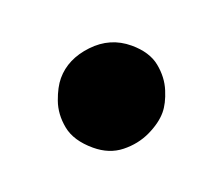

<svg xmlns="http://www.w3.org/2000/svg" viewBox="-46 -186 332 286"><g transform="rotate(20 119.5 -42.5)"><path d="M40 -42.5Q40 -72.8 64.2 -98.4Q88.4 -124 122.6 -124Q150.9 -124 167.7 -110.4Q184.6 -96.7 192.1 -78.4Q199.7 -60.1 199.7 -45.9Q199.7 -29.3 190.7 -9.5Q181.6 10.3 163.8 24.4Q146 38.6 120.1 38.6Q89.4 38.6 71.8 24.2Q54.2 9.8 47.1 -9.3Q40 -28.3 40 -42.5Z"/></g></svg>

Font: Mikhak Bold
Style: Regular
Weight: 700
Designer: Amin Abedi
Version: Version 3.3